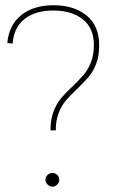

<svg xmlns="http://www.w3.org/2000/svg" viewBox="-20 -699 435 726"><path d="M182.1 -679.2Q259.3 -679.2 307.1 -640.6Q355 -602.1 355 -527.8Q355 -486.8 343.5 -457.5Q332 -428.2 315.9 -409.2Q299.8 -390.1 272 -362.8Q245.1 -337.9 229 -318.8Q212.9 -299.8 201.9 -272Q190.9 -244.1 190.9 -206.1H170.9Q170.9 -247.1 182.4 -277.1Q193.8 -307.1 210.4 -327.1Q227.1 -347.2 254.9 -373Q281.7 -398.9 297.4 -417.5Q313 -436 324 -463.6Q335 -491.2 335 -528.8Q335 -592.8 293 -626Q251 -659.2 181.2 -659.2Q113.3 -659.2 72.8 -627.2Q32.2 -595.2 27.8 -534.2L7.8 -536.1Q13.2 -604 60.1 -641.6Q106.9 -679.2 182.1 -679.2ZM204.1 -19Q204.1 -9.3 196.5 -1.2Q189 6.8 178.2 6.8Q168.5 6.8 160.2 -1Q151.9 -8.8 151.9 -19Q151.9 -30.3 159.9 -37.6Q168 -44.9 178.2 -44.9Q189 -44.9 196.5 -37.4Q204.1 -29.8 204.1 -19Z"/></svg>

Font: Montserrat
Style: Thin
Weight: 250
Designer: Julieta Ulanovsky
Foundry: Julieta Ulanovsky
Version: Version 1.000;PS 002.000;hotconv 1.0.70;makeotf.lib2.5.58329